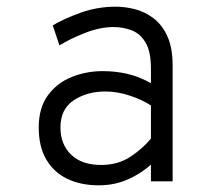

<svg xmlns="http://www.w3.org/2000/svg" viewBox="-20 -543 656 575"><path d="M276 12Q222.5 12 182 -7.2Q141.5 -26.5 118.8 -65Q96 -103.5 96 -161Q96 -220 123.2 -257.2Q150.5 -294.5 194.2 -312.2Q238 -330 288 -330Q325 -330 359.8 -322.2Q394.5 -314.5 432 -294V-337Q432 -388.5 416 -415.5Q400 -442.5 374.2 -452.2Q348.5 -462 320 -462Q279.5 -462 234.2 -444.2Q189 -426.5 158 -407L138 -467Q170.5 -486.5 221 -504.8Q271.5 -523 327 -523Q354.5 -523 384 -515.5Q413.5 -508 439.2 -488.8Q465 -469.5 481 -435Q497 -400.5 497 -346V0H432V-50Q401.5 -22.5 361.8 -5.2Q322 12 276 12ZM283 -49Q334 -49 371.5 -74.2Q409 -99.5 432 -128V-227Q407.5 -243.5 370 -256.2Q332.5 -269 295 -269Q241 -269 201 -242.8Q161 -216.5 161 -161Q161 -111 192.8 -80Q224.5 -49 283 -49Z"/></svg>

Font: Overpass Mono Light
Style: Regular
Weight: 300
Monospace: yes
Designer: Delve Withrington, Dave Bailey
Foundry: Delve Fonts LLC
Version: Version 4.000